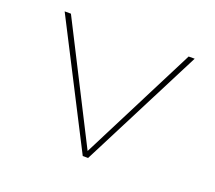

<svg xmlns="http://www.w3.org/2000/svg" viewBox="-95 -651 870 777"><g transform="rotate(20 340.0 -262.5)"><path d="M329 0 60 -525H87L345 -17H336L594 -525H620L352 0Z"/></g></svg>

Font: Lexend Peta Thin
Style: Regular
Weight: 250
Version: Version 1.007